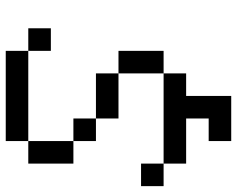

<svg xmlns="http://www.w3.org/2000/svg" viewBox="-97 -558 809 655"><g transform="rotate(-90 307.5 -230.5)"><path d="M153.8 153.8V76.9H230.8V0H307.7V153.8ZM153.8 0V-76.9H230.8V0ZM76.9 0V-76.9H384.6V0ZM0 -76.9V-153.8H76.9V-76.9ZM384.6 -76.9V-230.8H461.5V-76.9ZM230.8 -230.8V-307.7H384.6V-230.8ZM153.8 -307.7V-384.6H230.8V-307.7ZM76.9 -384.6V-538.5H153.8V-384.6ZM461.5 -461.5V-538.5H538.5V-461.5ZM153.8 -538.5V-615.4H461.5V-538.5Z"/></g></svg>

Font: Mintsoda - Lime Green 13x16
Style: Regular
Weight: 400
Designer: Mintsoda-15
Version: Version 1.0